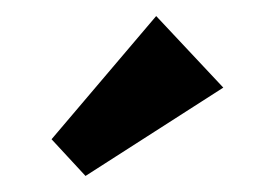

<svg xmlns="http://www.w3.org/2000/svg" viewBox="-20 -787 341 238"><path d="M86 -568.9 43.9 -614.4 173.6 -767.1 256.8 -678.4Z"/></svg>

Font: Sutasoma
Style: Regular
Weight: 400
Designer: Izhar Fathurrohim, Akbar Rohmanto, Arusyal Khofiqoini
Foundry: Kiwari Kolektiv
Version: Version 1.102